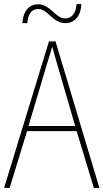

<svg xmlns="http://www.w3.org/2000/svg" viewBox="-20 -917 505 937"><path d="M89 -804H113C117 -856 141 -873 166 -873C215 -873 237 -804 298 -804C341 -804 374 -834 377 -897H354C350 -847 326 -827 298 -827C250 -827 226 -896 167 -896C125 -896 94 -868 89 -804ZM438 0H465L251 -715H219L0 0H27L112 -277H354ZM259 -604 347 -302H119L209 -604C218 -635 227 -660 235 -689C244 -657 251 -633 259 -604Z"/></svg>

Font: Noto Sans Oriya Cond Thin
Style: Regular
Weight: 100
Width: 3
Designer: Amélie Bonet and Sol Matas
Foundry: Google LLC
Version: Version 2.006